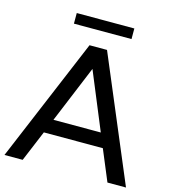

<svg xmlns="http://www.w3.org/2000/svg" viewBox="-124 -951 934 1050"><g transform="rotate(15 343.0 -426.0)"><path d="M506 -852H180V-792H506ZM582 0H687L392 -700H293L-1 0H102L175 -175H509ZM208 -255 342 -579 476 -255Z"/></g></svg>

Font: AWKNG-Font Medium
Style: Regular
Weight: 500
Designer: Awakening Church
Foundry: Awakening Church
Version: Version 1.700;PS 001.700;hotconv 1.0.88;makeotf.lib2.5.64775